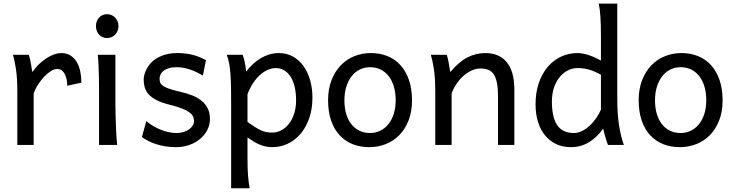

<svg xmlns="http://www.w3.org/2000/svg" viewBox="-20 -801 4066 1061"><path d="M75.7 0V-300.3Q75.7 -372.6 67.6 -422.6Q59.6 -472.7 51.3 -498H139.2Q142.1 -490.2 145 -477.8Q147.9 -465.3 150.4 -451.7Q152.8 -438 154.8 -424.8L158.7 -402.8Q176.3 -428.2 197 -447.8Q217.8 -467.3 239 -480.7Q260.3 -494.1 280.5 -501Q300.8 -507.8 317.4 -507.8Q348.1 -507.8 369.4 -494.4Q390.6 -481 404.1 -458.3Q417.5 -435.5 423.6 -406Q429.7 -376.5 429.7 -344.2L351.6 -327.1Q351.6 -345.2 348.1 -362.1Q344.7 -378.9 337.9 -391.8Q331.1 -404.8 320.6 -412.4Q310.1 -419.9 295.4 -419.9Q279.8 -419.9 260.7 -408Q241.7 -396 223.4 -376.5Q205.1 -356.9 189.5 -332.5Q173.8 -308.1 166 -283.2V0Z M510.3 -656.7Q510.3 -670.4 514.6 -682.4Q519 -694.3 527.1 -703.4Q535.2 -712.4 546.4 -717.5Q557.6 -722.7 571.3 -722.7Q585 -722.7 596.7 -717.5Q608.4 -712.4 616.7 -703.4Q625 -694.3 629.9 -682.4Q634.8 -670.4 634.8 -656.7Q634.8 -643.1 629.9 -631.1Q625 -619.1 616.7 -610.1Q608.4 -601.1 596.7 -595.9Q585 -590.8 571.3 -590.8Q557.6 -590.8 546.4 -595.9Q535.2 -601.1 527.1 -610.1Q519 -619.1 514.6 -631.1Q510.3 -643.1 510.3 -656.7ZM617.7 -231.9Q617.7 -208.5 618.4 -176.5Q619.1 -144.5 620.4 -111.8Q621.6 -79.1 623.3 -49.3Q625 -19.5 627.4 0H527.3V-258.8Q527.3 -294.4 527.1 -329.1Q526.9 -363.8 526.1 -394.8Q525.4 -425.8 523.9 -452.4Q522.5 -479 520 -498H617.7Z M1101.1 -383.3Q1088.9 -390.6 1073.2 -398.7Q1057.6 -406.7 1039.3 -413.6Q1021 -420.4 1000.2 -425Q979.5 -429.7 957 -429.7Q930.2 -429.7 911.9 -423.8Q893.6 -418 882.6 -408.9Q871.6 -399.9 866.7 -388.4Q861.8 -377 861.8 -366.2Q861.8 -353.5 865.7 -343.8Q869.6 -334 882.1 -325.7Q894.5 -317.4 917.5 -309.6Q940.4 -301.8 979 -293Q1012.2 -285.6 1041.5 -274.2Q1070.8 -262.7 1092.8 -245.1Q1114.7 -227.5 1127.4 -202.9Q1140.1 -178.2 1140.1 -144Q1140.1 -110.8 1125.5 -82.5Q1110.8 -54.2 1085.4 -33Q1060.1 -11.7 1025.9 0.2Q991.7 12.2 952.1 12.2Q922.4 12.2 894.8 7.8Q867.2 3.4 843 -4.4Q818.8 -12.2 798.8 -22.5Q778.8 -32.7 764.2 -43.9L788.6 -131.8Q805.2 -117.2 825.9 -105Q846.7 -92.8 868.7 -84Q890.6 -75.2 912.8 -70.6Q935.1 -65.9 954.6 -65.9Q976.1 -65.9 993.9 -71.5Q1011.7 -77.1 1024.7 -86.2Q1037.6 -95.2 1044.9 -107.2Q1052.2 -119.1 1052.2 -131.8Q1052.2 -145.5 1046.6 -157.5Q1041 -169.4 1026.1 -180.4Q1011.2 -191.4 985.1 -201.7Q959 -211.9 918 -222.2Q873.5 -232.9 845.5 -247.6Q817.4 -262.2 801.5 -279.8Q785.6 -297.4 779.8 -317.9Q773.9 -338.4 773.9 -361.3Q773.9 -372.6 777.6 -387.7Q781.2 -402.8 789.8 -419.2Q798.3 -435.5 812.3 -451.4Q826.2 -467.3 847.2 -479.7Q868.2 -492.2 896.5 -500Q924.8 -507.8 961.9 -507.8Q988.3 -507.8 1011.5 -504.4Q1034.7 -501 1054 -495.4Q1073.2 -489.7 1089.4 -482.7Q1105.5 -475.6 1118.2 -468.8Z M1347.7 -127Q1372.6 -109.4 1390.9 -97.9Q1409.2 -86.4 1424.3 -79.8Q1439.5 -73.2 1453.4 -70.8Q1467.3 -68.4 1484.4 -68.4Q1510.3 -68.4 1533.9 -80.6Q1557.6 -92.8 1575.9 -116Q1594.2 -139.2 1605.2 -172.1Q1616.2 -205.1 1616.2 -246.6Q1616.2 -287.1 1608.6 -320.1Q1601.1 -353 1586.4 -376.2Q1571.8 -399.4 1551 -412.1Q1530.3 -424.8 1503.9 -424.8Q1482.9 -424.8 1460.9 -415.5Q1439 -406.2 1418.2 -388.2Q1397.5 -370.1 1379.4 -343Q1361.3 -315.9 1347.7 -280.8ZM1320.8 -498Q1326.2 -485.4 1331.5 -462.2Q1336.9 -439 1340.3 -405.3Q1357.4 -427.7 1377.7 -446.8Q1397.9 -465.8 1420.7 -479.2Q1443.4 -492.7 1468.5 -500.2Q1493.7 -507.8 1521 -507.8Q1562.5 -507.8 1596.9 -489.5Q1631.3 -471.2 1655.5 -438.2Q1679.7 -405.3 1693.1 -360.1Q1706.5 -314.9 1706.5 -261.2Q1706.5 -198.7 1689 -148.2Q1671.4 -97.7 1641.4 -62Q1611.3 -26.4 1570.8 -7.1Q1530.3 12.2 1484.4 12.2Q1464.8 12.2 1447.5 8.3Q1430.2 4.4 1413.8 -2.4Q1397.5 -9.3 1381.3 -19.3Q1365.2 -29.3 1347.7 -41.5V73.2Q1347.7 102.5 1348.4 126.2Q1349.1 149.9 1350.6 169.9Q1352.1 189.9 1354.5 206.8Q1356.9 223.6 1359.9 239.3H1257.3V-236.8Q1257.3 -282.2 1256.6 -321Q1255.9 -359.9 1253.4 -392.3Q1251 -424.8 1246.1 -451.2Q1241.2 -477.5 1232.9 -498Z M1883.3 -246.6Q1883.3 -204.1 1893.6 -170.4Q1903.8 -136.7 1922.6 -113.5Q1941.4 -90.3 1967.3 -78.1Q1993.2 -65.9 2024.9 -65.9Q2054.2 -65.9 2080.1 -78.1Q2106 -90.3 2125.2 -113.5Q2144.5 -136.7 2155.5 -170.4Q2166.5 -204.1 2166.5 -246.6Q2166.5 -289.6 2156.2 -323.5Q2146 -357.4 2127.2 -381.1Q2108.4 -404.8 2082.3 -417.2Q2056.2 -429.7 2024.9 -429.7Q1995.1 -429.7 1969.2 -417.2Q1943.4 -404.8 1924.3 -381.1Q1905.3 -357.4 1894.3 -323.5Q1883.3 -289.6 1883.3 -246.6ZM1793 -246.6Q1793 -309.6 1812 -358.2Q1831.1 -406.7 1863.3 -440.2Q1895.5 -473.6 1938.5 -490.7Q1981.4 -507.8 2029.8 -507.8Q2080.1 -507.8 2121.8 -490.7Q2163.6 -473.6 2193.6 -440.2Q2223.6 -406.7 2240.2 -358.2Q2256.8 -309.6 2256.8 -246.6Q2256.8 -183.6 2237.8 -135.3Q2218.8 -86.9 2186.5 -54.2Q2154.3 -21.5 2111.3 -4.6Q2068.4 12.2 2020 12.2Q1969.7 12.2 1928 -4.6Q1886.2 -21.5 1856.2 -54.2Q1826.2 -86.9 1809.6 -135.3Q1793 -183.6 1793 -246.6Z M2731.9 0V-268.6Q2731.9 -314.5 2725.8 -344.2Q2719.7 -374 2707.8 -391.4Q2695.8 -408.7 2677.5 -415.5Q2659.2 -422.4 2634.3 -422.4Q2607.9 -422.4 2582.8 -409.9Q2557.6 -397.5 2536.6 -377.7Q2515.6 -357.9 2499.5 -333Q2483.4 -308.1 2475.6 -283.2V0H2385.3V-300.3Q2385.3 -372.6 2377.2 -422.6Q2369.1 -472.7 2360.8 -498H2448.7Q2451.7 -490.2 2454.6 -477.8Q2457.5 -465.3 2460 -451.7Q2462.4 -438 2464.4 -424.8L2468.3 -402.8Q2514.6 -458.5 2562 -483.2Q2609.4 -507.8 2661.1 -507.8Q2739.3 -507.8 2780.8 -456.8Q2822.3 -405.8 2822.3 -305.2V0Z M3300.8 -388.2Q3282.7 -397.9 3267.1 -404.8Q3251.5 -411.6 3236.3 -416Q3221.2 -420.4 3205.6 -422.6Q3189.9 -424.8 3171.4 -424.8Q3143.6 -424.8 3118.2 -412.1Q3092.8 -399.4 3073 -375.5Q3053.2 -351.6 3041.5 -317.1Q3029.8 -282.7 3029.8 -239.3Q3029.8 -153.8 3058.8 -109.9Q3087.9 -65.9 3151.9 -65.9Q3174.3 -65.9 3196.5 -77.1Q3218.8 -88.4 3238.5 -106.4Q3258.3 -124.5 3274.4 -147.7Q3290.5 -170.9 3300.8 -195.3ZM3391.1 -258.8Q3391.1 -166.5 3401.6 -103.8Q3412.1 -41 3427.7 0H3339.8Q3334.5 -12.7 3326.9 -37.8Q3319.3 -63 3313 -90.3Q3277.8 -40.5 3233.4 -14.2Q3189 12.2 3134.8 12.2Q3089.8 12.2 3054 -4.6Q3018.1 -21.5 2992.4 -52.5Q2966.8 -83.5 2953.1 -127.2Q2939.5 -170.9 2939.5 -224.6Q2939.5 -289.6 2957.3 -341.8Q2975.1 -394 3006.3 -430.9Q3037.6 -467.8 3079.8 -487.8Q3122.1 -507.8 3171.4 -507.8Q3187 -507.8 3203.9 -504.4Q3220.7 -501 3237.5 -495.1Q3254.4 -489.3 3270.5 -481.7Q3286.6 -474.1 3300.8 -466.3V-603Q3300.8 -662.1 3298.1 -706.3Q3295.4 -750.5 3288.6 -781.2H3391.1Z M3599.6 -246.6Q3599.6 -204.1 3609.9 -170.4Q3620.1 -136.7 3638.9 -113.5Q3657.7 -90.3 3683.6 -78.1Q3709.5 -65.9 3741.2 -65.9Q3770.5 -65.9 3796.4 -78.1Q3822.3 -90.3 3841.6 -113.5Q3860.8 -136.7 3871.8 -170.4Q3882.8 -204.1 3882.8 -246.6Q3882.8 -289.6 3872.6 -323.5Q3862.3 -357.4 3843.5 -381.1Q3824.7 -404.8 3798.6 -417.2Q3772.5 -429.7 3741.2 -429.7Q3711.4 -429.7 3685.5 -417.2Q3659.7 -404.8 3640.6 -381.1Q3621.6 -357.4 3610.6 -323.5Q3599.6 -289.6 3599.6 -246.6ZM3509.3 -246.6Q3509.3 -309.6 3528.3 -358.2Q3547.4 -406.7 3579.6 -440.2Q3611.8 -473.6 3654.8 -490.7Q3697.8 -507.8 3746.1 -507.8Q3796.4 -507.8 3838.1 -490.7Q3879.9 -473.6 3909.9 -440.2Q3939.9 -406.7 3956.5 -358.2Q3973.1 -309.6 3973.1 -246.6Q3973.1 -183.6 3954.1 -135.3Q3935.1 -86.9 3902.8 -54.2Q3870.6 -21.5 3827.6 -4.6Q3784.7 12.2 3736.3 12.2Q3686 12.2 3644.3 -4.6Q3602.5 -21.5 3572.5 -54.2Q3542.5 -86.9 3525.9 -135.3Q3509.3 -183.6 3509.3 -246.6Z"/></svg>

Font: Andika Viet
Style: Regular
Weight: 400
Designer: Victor Gaultney, Annie Olsen, Julie Remington, Don Collingsworth, Eric Hays, Becca Hirsbrunner
Foundry: SIL International
Version: Version 5.000